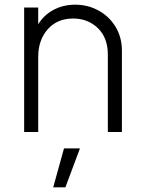

<svg xmlns="http://www.w3.org/2000/svg" viewBox="-20 -563 612 819"><path d="M83 0V-531H143V-459Q166 -498 207.5 -520.5Q249 -543 301 -543Q355 -543 400.5 -518Q446 -493 473 -448.5Q500 -404 500 -347V0H440V-330Q440 -402 397.5 -443Q355 -484 292 -484Q224 -484 183.5 -438Q143 -392 143 -320V0ZM207 236 253 70H321L259 236Z"/></svg>

Font: Plus Jakarta Sans Light
Style: Regular
Weight: 300
Designer: Gumpita Rahayu
Foundry: Tokotype
Version: Version 2.006; ttfautohint (v1.8.4.7-5d5b)